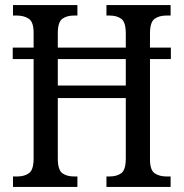

<svg xmlns="http://www.w3.org/2000/svg" viewBox="-20 -734 721 754"><path d="M31 0V-41H48Q76 -41 94 -54Q112 -67 112 -112V-502H30V-547H112V-605Q112 -648 93 -660.5Q74 -673 45 -673H31V-714H284V-673H271Q242 -673 224.5 -660Q207 -647 207 -603V-547H474V-602Q474 -647 456.5 -660Q439 -673 410 -673H398V-714H650V-673H634Q605 -673 587 -660Q569 -647 569 -602V-547H651V-502H569V-108Q569 -66 587.5 -53.5Q606 -41 634 -41H650V0H398V-41H410Q439 -41 456.5 -54Q474 -67 474 -113V-349H207V-112Q207 -67 224.5 -54Q242 -41 271 -41H284V0ZM207 -398H474V-502H207Z"/></svg>

Font: Noto Serif Condensed
Style: Regular
Weight: 400
Width: 3
Designer: Monotype Design Team
Foundry: Monotype Imaging Inc.
Version: Version 2.013; ttfautohint (v1.8.4.7-5d5b)